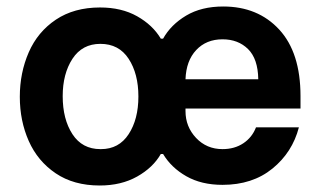

<svg xmlns="http://www.w3.org/2000/svg" viewBox="-20 -561 986 591"><path d="M41 -263Q41 -337 68.5 -400Q96 -463 152 -500.5Q208 -538 288 -538Q354 -538 402 -511Q450 -484 475 -442H482Q506 -485 553 -513Q600 -541 667 -541Q774 -541 839.5 -470Q905 -399 905 -265V-227H551V-219Q551 -171 583.5 -136.5Q616 -102 665 -102Q702 -102 729 -120Q756 -138 768 -169H900Q880 -92 818.5 -42Q757 8 665 8Q600 8 553.5 -18.5Q507 -45 482 -87H475Q451 -45 402 -17.5Q353 10 287 10Q207 10 151.5 -27.5Q96 -65 68.5 -127Q41 -189 41 -263ZM173 -265Q173 -194 203 -148Q233 -102 289 -102Q290 -102 291 -102Q346 -102 376 -148Q406 -194 406 -264Q406 -334 376 -380Q346 -426 289 -426Q233 -426 203 -380Q173 -334 173 -265ZM551 -317H775Q774 -380 743.5 -410Q713 -440 665 -440Q615 -440 584 -407Q553 -374 551 -317Z"/></svg>

Font: Lopes Sans
Style: Bold
Weight: 700
Designer: Gabriel Lam, Diego Maldonado
Foundry: TypeRant, Foresti Design
Version: Version 4.000